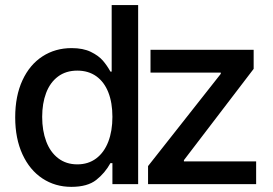

<svg xmlns="http://www.w3.org/2000/svg" viewBox="-20 -727 1077 758"><path d="M40 -263.7Q40 -348.1 68.6 -409.9Q97.2 -471.7 147.7 -504.4Q198.2 -537.1 262.7 -537.1Q308.1 -537.1 338.6 -522.2Q369.1 -507.3 386 -487.8Q402.8 -468.3 416 -444.3H420.9V-707H525.4V0H423.8V-83H416Q394.5 -43.9 359.9 -16.6Q325.2 10.7 261.7 10.7Q197.8 10.7 147.5 -22.5Q97.2 -55.7 68.6 -117.9Q40 -180.2 40 -263.7ZM423.8 -265.6Q423.8 -321.3 407.7 -362.3Q391.6 -403.3 360.4 -425.8Q329.1 -448.2 285.2 -448.2Q240.2 -448.2 209 -424.8Q177.7 -401.4 162.1 -360.1Q146.5 -318.8 146.5 -265.6Q146.5 -211.4 162.4 -168.9Q178.2 -126.5 209.7 -102.3Q241.2 -78.1 285.2 -78.1Q328.6 -78.1 359.9 -101.6Q391.1 -125 407.5 -167.5Q423.8 -210 423.8 -265.6ZM564.5 -71.3 851.6 -435.5V-440.4H574.2V-530.3H981.4V-455.1L706.1 -94.7V-89.8H991.2V0H564.5Z"/></svg>

Font: Pretendard GOV Medium
Style: Regular
Weight: 500
Designer: Base glyphs from Inter by Rasmus Andersson; Hangeul glyphs from Noto Sans CJK(Source Han Sans) by Jang Soo-young and Kan
Foundry: Kil Hyung-jin
Version: Version 1.309